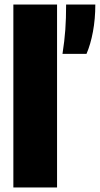

<svg xmlns="http://www.w3.org/2000/svg" viewBox="-20 -828 441 848"><path d="M39 0V-808H232V0ZM256 -590Q265 -648 268.5 -697.2Q272 -746.5 272 -808H401Q401 -744.5 390.5 -688Q380 -631.5 362 -590Z"/></svg>

Font: Encode Sans Condensed Condensed Black
Style: Regular
Weight: 900
Width: 3
Designer: Multiple Designers
Foundry: Impallari Type
Version: Version 3.000; ttfautohint (v1.8.3) -l 8 -r 50 -G 200 -x 14 